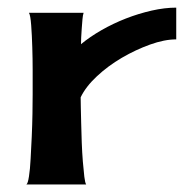

<svg xmlns="http://www.w3.org/2000/svg" viewBox="-20 -488 486 508"><path d="M194.3 -371.1Q217.8 -390.6 248.5 -408.2Q279.3 -425.8 313 -439Q346.7 -452.1 381.3 -460Q416 -467.8 446.3 -467.8V-383.8Q415 -383.8 377 -370.1Q338.9 -356.4 302.2 -335Q265.6 -313.5 236.3 -286.1Q207 -258.8 193.4 -230.5Q193.4 -223.6 193.8 -205.1Q194.3 -186.5 194.8 -162.1Q195.3 -137.7 196.3 -110.8Q197.3 -84 199.2 -60.5Q201.2 -37.1 203.1 -20.5Q205.1 -3.9 208 0H49.8Q53.7 -2 56.6 -21Q59.6 -40 61 -67.4Q62.5 -94.7 64 -126.5Q65.4 -158.2 65.9 -187.5Q66.4 -216.8 66.4 -238.3Q66.4 -259.8 66.4 -266.6Q66.4 -275.4 66.4 -303.7Q66.4 -332 65.4 -363.3Q64.5 -394.5 62.5 -421.4Q60.5 -448.2 56.6 -454.1H201.2Q199.2 -448.2 198.2 -437Q197.3 -425.8 196.3 -413.1Q195.3 -400.4 194.8 -388.7Q194.3 -377 194.3 -371.1Z"/></svg>

Font: Cherry Cream Soda
Style: Regular
Weight: 400
Designer: Font Diner, Inc
Foundry: Font Diner, Inc
Version: Version 1.000